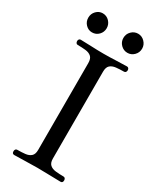

<svg xmlns="http://www.w3.org/2000/svg" viewBox="-228 -979 862 1047"><g transform="rotate(30 203.0 -455.5)"><path d="M58 0Q44 0 44 -16Q44 -23 47.5 -28Q51 -33 58 -33Q85 -33 107.5 -35.5Q130 -38 143.5 -50Q157 -62 157 -89V-636Q157 -664 143.5 -676Q130 -688 107.5 -690.5Q85 -693 58 -693Q51 -693 47.5 -698Q44 -703 44 -710Q44 -716 47.5 -721Q51 -726 58 -726Q82 -726 123.5 -724Q165 -722 203 -722Q242 -722 283 -724Q324 -726 349 -726Q356 -726 359.5 -721Q363 -716 363 -710Q363 -703 359.5 -698Q356 -693 349 -693Q323 -693 300 -690.5Q277 -688 263.5 -676Q250 -664 250 -636V-89Q250 -62 263.5 -50Q277 -38 300 -35.5Q323 -33 349 -33Q356 -33 359.5 -28Q363 -23 363 -16Q363 0 349 0Q324 0 283 -1.5Q242 -3 203 -3Q165 -3 123.5 -1.5Q82 0 58 0ZM313 -791Q289 -791 271.5 -808.5Q254 -826 254 -851Q254 -876 271.5 -893.5Q289 -911 313 -911Q337 -911 354.5 -893Q372 -875 372 -851Q372 -826 354.5 -808.5Q337 -791 313 -791ZM90 -791Q67 -791 50 -808.5Q33 -826 33 -851Q33 -876 50 -893.5Q67 -911 90 -911Q115 -911 132 -893Q149 -875 149 -851Q149 -826 132 -808.5Q115 -791 90 -791Z"/></g></svg>

Font: TsukuhouMincho
Style: Regular
Weight: 400
Designer: Iose
Foundry: Typographish
Version: Version 1.001; ttfautohint (v1.8.3)